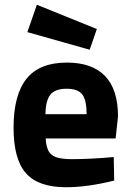

<svg xmlns="http://www.w3.org/2000/svg" viewBox="-20 -775 550 807"><path d="M466 -193H172Q174 -158 184.5 -139.5Q195 -121 218 -113.5Q241 -106 284 -106Q318 -106 368 -108.5Q418 -111 458 -115L460 -16Q347 12 258 12Q141 12 89 -47Q37 -106 37 -238Q37 -376 91.5 -444Q146 -512 261 -512Q367 -512 421.5 -455.5Q476 -399 476 -286ZM344 -295Q344 -355 325.5 -378.5Q307 -402 260 -402Q212 -402 192 -377.5Q172 -353 171 -295ZM95 -640 135 -755 387 -653 357 -566Z"/></svg>

Font: Cairo
Style: Bold
Weight: 700
Designer: Mohamed Gaber
Foundry: Kief Type Foundry
Version: Version 2.100